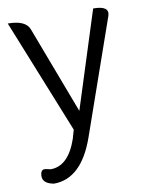

<svg xmlns="http://www.w3.org/2000/svg" viewBox="-87 -602 685 899"><g transform="rotate(-10 256.0 -152.0)"><path d="M96 236Q34 225 46 177Q51 159 69 162L93 167Q177 167 219 45L231 3L13 -540Q98 -540 115 -494L272 -79L419 -540Q499 -540 483 -493L293 50Q228 236 96 236Z"/></g></svg>

Font: Swei Half Moon CJK TC
Style: DemiLight
Weight: 350
Version: Version 2.125